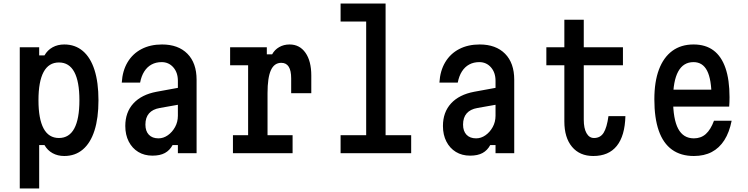

<svg xmlns="http://www.w3.org/2000/svg" viewBox="-20 -868 4240 1088"><path d="M92 200V-600H202V-554H232Q249 -584 278 -600Q307 -616 344 -616Q406 -616 449.5 -579Q493 -542 515.5 -471.5Q538 -401 538 -300Q538 -199 515.5 -128.5Q493 -58 449.5 -21Q406 16 344 16Q307 16 278 0Q249 -16 232 -46H202V200ZM314 -86Q372 -86 401 -140Q430 -194 430 -300Q430 -406 401 -460Q372 -514 314 -514Q256 -514 227 -460Q198 -406 198 -300Q198 -194 227 -140Q256 -86 314 -86Z M998 -372V-276L885 -256Q845 -249 824.5 -225.5Q804 -202 804 -162Q804 -125 823.5 -104.5Q843 -84 878 -84Q906 -84 931 -101.5Q956 -119 972 -148Q988 -177 988 -212V-410Q988 -457 962 -486.5Q936 -516 896 -516Q864 -516 839 -502.5Q814 -489 797.5 -463Q781 -437 774 -400H670Q674 -467 703 -515.5Q732 -564 782 -590Q832 -616 898 -616Q990 -616 1042 -563.5Q1094 -511 1094 -416V0H988V-46H958Q942 -16 914.5 -1Q887 14 844 14Q798 14 763.5 -7Q729 -28 709.5 -66Q690 -104 690 -154Q690 -232 736 -282Q782 -332 867 -348Z M1284 -600H1492V-560H1522Q1536 -586 1562 -601Q1588 -616 1621 -616Q1678 -616 1711 -569Q1744 -522 1744 -440V-340H1630V-424Q1630 -512 1574 -512Q1534 -512 1515 -470Q1496 -428 1496 -340V-102H1638V0H1300V-102H1386V-498H1284Z M1910 -848H2165V-102H2310V0H1910V-102H2055V-746H1910Z M2798 -372V-276L2685 -256Q2645 -249 2624.5 -225.5Q2604 -202 2604 -162Q2604 -125 2623.5 -104.5Q2643 -84 2678 -84Q2706 -84 2731 -101.5Q2756 -119 2772 -148Q2788 -177 2788 -212V-410Q2788 -457 2762 -486.5Q2736 -516 2696 -516Q2664 -516 2639 -502.5Q2614 -489 2597.5 -463Q2581 -437 2574 -400H2470Q2474 -467 2503 -515.5Q2532 -564 2582 -590Q2632 -616 2698 -616Q2790 -616 2842 -563.5Q2894 -511 2894 -416V0H2788V-46H2758Q2742 -16 2714.5 -1Q2687 14 2644 14Q2598 14 2563.5 -7Q2529 -28 2509.5 -66Q2490 -104 2490 -154Q2490 -232 2536 -282Q2582 -332 2667 -348Z M3288 -756V-600H3510V-498H3288V-190Q3288 -141 3303.5 -113.5Q3319 -86 3346 -86Q3382 -86 3400.5 -115.5Q3419 -145 3428 -210H3524Q3521 -98 3475 -41Q3429 16 3342 16Q3265 16 3221.5 -36Q3178 -88 3178 -180V-498H3076V-600H3178V-756Z M3766 -360H4050L4012 -317Q4012 -418 3987 -467Q3962 -516 3910 -516Q3852 -516 3823 -462.5Q3794 -409 3794 -305Q3794 -193 3823 -138.5Q3852 -84 3912 -84Q3952 -84 3979.5 -108.5Q4007 -133 4026 -184H4126Q4113 -118 4084.5 -73.5Q4056 -29 4013 -6.5Q3970 16 3912 16Q3838 16 3788 -20Q3738 -56 3713 -127.5Q3688 -199 3688 -305Q3688 -405 3714 -474Q3740 -543 3789.5 -579.5Q3839 -616 3910 -616Q3978 -616 4023 -582.5Q4068 -549 4091 -482.5Q4114 -416 4114 -317Q4114 -304 4113.5 -289.5Q4113 -275 4112 -264H3766Z"/></svg>

Font: Martian Mono Condensed
Style: Regular
Weight: 400
Width: 3
Designer: Roman Shamin
Foundry: Evil Martians
Version: Version 1.000